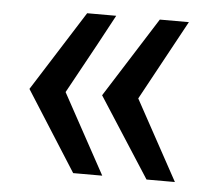

<svg xmlns="http://www.w3.org/2000/svg" viewBox="-40 -523 600 527"><g transform="rotate(5 260.0 -260.0)"><path d="M339.8 -259.8Q370.1 -205.1 460 -40Q440.4 -40 381.8 -40Q346.7 -94.7 240.2 -259.8Q275.4 -315.4 379.9 -480.5Q400.4 -480.5 460 -480.5Q429.7 -424.8 339.8 -259.8ZM139.6 -259.8Q169.9 -205.1 259.8 -40Q240.2 -40 179.7 -40Q144.5 -94.7 40 -259.8Q75.2 -315.4 179.7 -480.5Q200.2 -480.5 259.8 -480.5Q230.5 -424.8 139.6 -259.8Z"/></g></svg>

Font: Alibu-Mazigh Belkasim 1
Style: Bold
Weight: 400
Designer: Mazigh Moubarik Belkasim
Version: Version 1.0